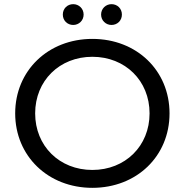

<svg xmlns="http://www.w3.org/2000/svg" viewBox="-20 -895 888 923"><path d="M424 8C637 8 795 -144 795 -350C795 -556 637 -708 424 -708C211 -708 53 -555 53 -350C53 -145 211 8 424 8ZM424 -78C266 -78 149 -193 149 -350C149 -507 266 -622 424 -622C582 -622 699 -507 699 -350C699 -193 582 -78 424 -78ZM516 -775C544 -775 566 -796 566 -825C566 -854 544 -875 516 -875C489 -875 466 -854 466 -825C466 -796 489 -775 516 -775ZM332 -775C359 -775 382 -796 382 -825C382 -854 359 -875 332 -875C304 -875 282 -854 282 -825C282 -796 304 -775 332 -775Z"/></svg>

Font: Montserrat-Alt1 Med
Style: Regular
Weight: 500
Designer: Differentunic
Foundry: Differentunic
Version: Version 7.222